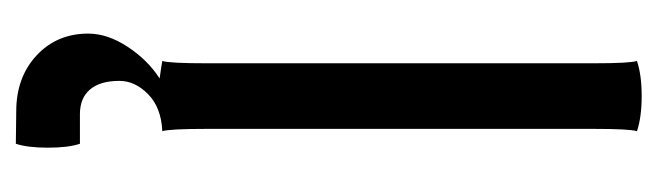

<svg xmlns="http://www.w3.org/2000/svg" viewBox="-311 -331 822 240"><g transform="rotate(90 100.0 -211.0)"><path d="M159.7 180.2 119.1 179.7Q76.7 179.7 49.3 154.3Q22 128.9 22 89.8Q22 65.4 38.6 40.3Q55.2 15.1 78.1 0.5Q60.5 -2 56.2 -2.9Q59.1 -11.7 59.1 -58.1V-542Q59.1 -587.4 56.2 -596.2Q73.7 -602.1 100.1 -602.1Q126.5 -602.1 144 -596.2Q141.1 -587.4 141.1 -542V-58.1Q141.1 -11.7 144 -2.9Q114.3 -1.5 97.7 14.9Q81.1 31.2 81.1 50.8Q81.1 74.7 91.8 87.4Q102.5 100.1 122.6 100.1H159.7Q164.6 114.7 164.6 140.1Q164.6 165.5 159.7 180.2Z"/></g></svg>

Font: Nikodecs
Style: Medium
Weight: 500
Version: Version 0.29